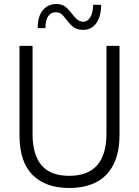

<svg xmlns="http://www.w3.org/2000/svg" viewBox="-20 -925 691 955"><path d="M324.5 10Q207 10 142 -54.8Q77 -119.5 77 -252V-697H142V-259Q142 -155.5 186.5 -103Q231 -50.5 324.5 -50.5Q509.5 -50.5 509.5 -261V-697H574.5V-257Q574.5 -166 544.5 -106.8Q514.5 -47.5 458.5 -18.8Q402.5 10 324.5 10ZM394.5 -776.5Q364 -776.5 346.5 -789.5Q329 -802.5 310.5 -827Q293 -850.5 282.5 -857.2Q272 -864 255.5 -864Q233.5 -864 219.8 -844.5Q206 -825 206 -785H167.5Q167.5 -844 193.2 -874.5Q219 -905 259.5 -905Q287 -905 303.8 -892.5Q320.5 -880 338 -856.5Q353.5 -836 366.2 -826.5Q379 -817 395.5 -817Q415.5 -817 429.2 -839.5Q443 -862 443 -901H483Q483 -843.5 459.2 -810Q435.5 -776.5 394.5 -776.5Z"/></svg>

Font: Acari Sans Neue
Style: Regular
Weight: 400
Designer: Alfredo Marco Pradil (font), Cristiano Sobral (main changes)
Foundry: Hanken Design Co. (font), Cristiano Sobral (main changes)
Version: Version 2.459;March 19, 2022;FontCreator 14.0.0.2808 64-bit;